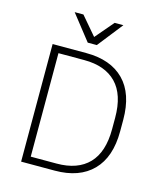

<svg xmlns="http://www.w3.org/2000/svg" viewBox="-131 -1007 941 1104"><g transform="rotate(15 340.0 -455.0)"><path d="M100 -700H300Q446 -700 525.5 -619.5Q605 -539 605 -384V-316Q605 -162 525.5 -81Q446 0 300 0H100ZM146 -658V-42H300Q425 -42 491 -110.5Q557 -179 557 -316V-384Q557 -521 490.5 -589.5Q424 -658 300 -658ZM175 -910H227L320 -801L413 -910H465L347 -760H293Z"/></g></svg>

Font: Retni Sans Light
Style: Regular
Weight: 300
Designer: Vitaly Kuzmin
Foundry: ParaType Ltd.
Version: Version 1.00;March 2, 2019;FontCreator 11.5.0.2425 64-bit; t